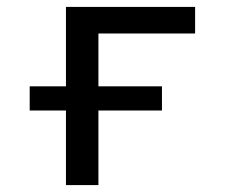

<svg xmlns="http://www.w3.org/2000/svg" viewBox="-20 -536 680 556"><path d="M171 -216H66V-286H171V-516H545V-439H265V-286H449V-216H265V0H171Z"/></svg>

Font: Writer
Style: Regular
Weight: 400
Monospace: yes
Designer: Mike Abbink, Paul van der Laan, Pieter van Rosmalen
Foundry: Bold Monday
Version: Version 2.001 2020